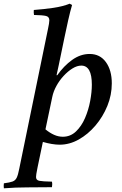

<svg xmlns="http://www.w3.org/2000/svg" viewBox="-92 -772 659 1039"><path d="M140 -4 111 135Q106 160 104.5 170Q103 180 103 186Q103 203 121 206.5Q139 210 189 211Q191 219 190.5 227.5Q190 236 189 241Q120 242 56.5 242Q-7 242 -71 247Q-72 242 -72 234Q-72 226 -71 220Q-40 216 -24.5 210.5Q-9 205 -1.5 189.5Q6 174 12 142L168 -617Q171 -631 173 -643Q175 -655 175 -662Q175 -681 157.5 -685.5Q140 -690 92 -691Q91 -698 90.5 -704.5Q90 -711 91 -718Q145 -722 196.5 -729.5Q248 -737 285 -752L298 -745Q288 -711 277 -662.5Q266 -614 256 -565L226 -420L214 -365H218Q253 -415 298 -447.5Q343 -480 393 -480Q449 -480 481 -436Q513 -392 513 -321Q513 -258 489 -199Q465 -140 424.5 -92.5Q384 -45 334 -17Q284 11 231 11Q211 11 187.5 7Q164 3 140 -4ZM191 -248 154 -72Q177 -53 200.5 -42.5Q224 -32 248 -32Q289 -32 319 -60.5Q349 -89 368 -133Q387 -177 396 -225.5Q405 -274 405 -314Q405 -417 348 -417Q325 -417 300 -401.5Q275 -386 252 -361Q229 -336 213 -306.5Q197 -277 191 -248Z"/></svg>

Font: Castoro
Style: Italic
Weight: 400
Italic angle: -11°
Designer: John Hudson with Paul Hanslow, assisted by Kaja Sojewska.
Foundry: Tiro Typeworks Ltd.
Version: Version 2.04